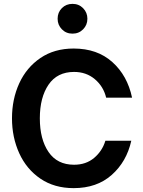

<svg xmlns="http://www.w3.org/2000/svg" viewBox="-20 -965 739 993"><path d="M42 -353Q42 -452 79.5 -534Q117 -616 189 -665Q261 -714 361 -714Q483 -714 561 -644Q639 -574 663 -460H529Q515 -518 470.5 -555.5Q426 -593 363 -593Q276 -593 231 -527Q186 -461 186 -353Q186 -245 231 -179Q276 -113 363 -113Q425 -113 467 -148.5Q509 -184 525 -237H659Q635 -129 558 -60.5Q481 8 361 8Q261 8 189 -41Q117 -90 79.5 -172.5Q42 -255 42 -353ZM278 -868Q278 -901 300 -923Q322 -945 355 -945Q388 -945 410 -922.5Q432 -900 432 -868Q432 -836 410 -813.5Q388 -791 355 -791Q322 -791 300 -813.5Q278 -836 278 -868Z"/></svg>

Font: Be Vietnam
Style: Bold
Weight: 700
Designer: Gabriel Lam
Foundry: TypeRant
Version: Version 4.000